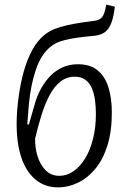

<svg xmlns="http://www.w3.org/2000/svg" viewBox="-20 -797 552 831"><path d="M230 14Q198 14 170.5 2.5Q143 -9 121 -31.5Q99 -54 83.5 -87Q68 -120 60 -163.5Q52 -207 52 -259Q52 -304 58 -357Q64 -410 76.5 -463Q89 -516 109.5 -560.5Q130 -605 158 -633Q175 -650 194.5 -661Q214 -672 240.5 -680Q267 -688 303.5 -694.5Q340 -701 389 -707Q412 -710 422.5 -723.5Q433 -737 440 -777L477 -768Q472 -724 461.5 -697Q451 -670 433.5 -657.5Q416 -645 388 -642Q343 -638 312 -633.5Q281 -629 260 -623.5Q239 -618 225 -611.5Q211 -605 199 -595Q177 -577 161.5 -552Q146 -527 135 -494.5Q124 -462 116.5 -425Q109 -388 105 -346Q101 -304 98 -259L105 -258L130 -345Q140 -382 157.5 -413.5Q175 -445 198.5 -469Q222 -493 252 -506Q282 -519 317 -519Q370 -519 402 -493Q434 -467 449 -420Q464 -373 464 -309Q464 -228 445 -167.5Q426 -107 393 -67Q360 -27 318 -6.5Q276 14 230 14ZM303 -465Q269 -465 242.5 -444.5Q216 -424 196 -387.5Q176 -351 160.5 -302Q145 -253 132 -197Q131 -160 142 -122.5Q153 -85 177 -60.5Q201 -36 237 -36Q269 -36 297.5 -55.5Q326 -75 348 -110.5Q370 -146 382.5 -195.5Q395 -245 395 -303Q395 -332 391.5 -360.5Q388 -389 378.5 -413Q369 -437 350.5 -451Q332 -465 303 -465Z"/></svg>

Font: Literata Light
Style: Italic
Weight: 300
Italic angle: -2°
Designer: Latin by Veronika Burian and Jose Scaglione. Greek by Irene Vlachou. Cyrillic by Vera Evstafieva
Foundry: TypeTogether
Version: Version 3.103;gftools[0.9.29]